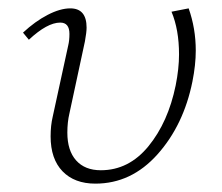

<svg xmlns="http://www.w3.org/2000/svg" viewBox="-20 -435 531 459"><path d="M101 -109Q101 -135 106 -156L143 -326Q146 -338 146 -354Q146 -381 124 -381Q93 -381 49 -340L35 -357Q64 -384 94 -399.5Q124 -415 148 -415Q187 -415 187 -369Q187 -358 183 -336L146 -164Q141 -143 141 -118Q141 -75 162 -51.5Q183 -28 221 -28Q288 -28 335 -85.5Q382 -143 400 -231Q408 -271 408 -305Q408 -364 390 -407L431 -415Q448 -367 448 -314Q448 -280 440 -240Q419 -136 356.5 -66Q294 4 208 4Q158 4 129.5 -25.5Q101 -55 101 -109Z"/></svg>

Font: Ysabeau Light
Style: Italic
Weight: 300
Italic angle: -12°
Designer: Christian Thalmann (Catharsis Fonts)
Version: Version 0.003